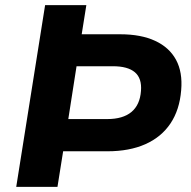

<svg xmlns="http://www.w3.org/2000/svg" viewBox="-20 -725 741 745"><path d="M43 0 155 -705H315L297 -592H447Q527 -592 582 -566.5Q637 -541 663 -493Q689 -445 683 -375Q677 -299 641.5 -246Q606 -193 544 -165.5Q482 -138 397 -138H225L203 0ZM245 -263H396Q457 -263 490 -290.5Q523 -318 527 -372Q531 -421 503.5 -444.5Q476 -468 418 -468H277Z"/></svg>

Font: Nunito Sans 9pt ExtraBold
Style: Italic
Weight: 800
Italic angle: -9°
Version: Version 3.101;gftools[0.9.27]